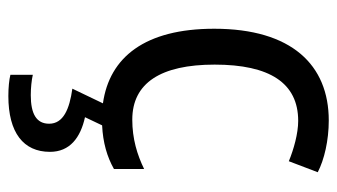

<svg xmlns="http://www.w3.org/2000/svg" viewBox="-198 -388 826 471"><g transform="rotate(90 215.5 -153.0)"><path d="M353 138C353 89 318 63 268 52L288 10C330 8 365 -2 395 -19V-93C360 -76 321 -64 274 -64C184 -64 139 -134 139 -266C139 -401 184 -471 277 -471C308 -471 347 -460 376 -448L403 -519C372 -535 325 -546 276 -546C140 -546 51 -455 51 -265C51 -95 121 -8 234 8L198 83C248 90 284 105 284 140C284 171 260 185 214 185C196 185 177 183 164 180V235C176 238 195 240 216 240C306 240 353 203 353 138Z"/></g></svg>

Font: Noto Sans Ethiopic SemiCondensed
Style: Regular
Weight: 400
Width: 4
Designer: Monotype Design Team
Foundry: Monotype Imaging Inc.
Version: Version 2.102